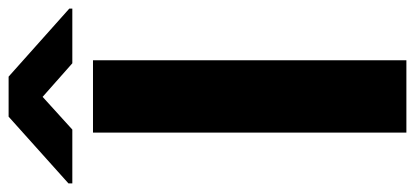

<svg xmlns="http://www.w3.org/2000/svg" viewBox="-337 -685 964 446"><g transform="rotate(-90 145.0 -462.0)"><path d="M221 -776 143 -845 67 -776H-58V-785L97 -924H190L348 -783V-776ZM60 -728H228V0H60Z"/></g></svg>

Font: Freesentation 9 Black
Style: Regular
Weight: 900
Designer: glyphs from Roboto by Christian Robertson / Hangul glyphs from Noto Sans CJK(Source Han Sans) by Jang Soo-young and Kang
Foundry: PT&
Version: Version 2.001